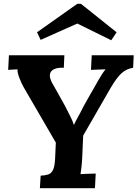

<svg xmlns="http://www.w3.org/2000/svg" viewBox="-20 -991 724 1011"><path d="M190 0 194 -66Q217 -67 233 -72Q249 -77 258.5 -95Q268 -113 270 -153L274 -240L105 -531Q92 -554 81.5 -582Q71 -610 72 -626Q56 -625 45 -624.5Q34 -624 23 -623L27 -700H319L316 -634Q287 -636 267.5 -628Q248 -620 243.5 -602.5Q239 -585 253 -557Q270 -526 288 -495Q306 -464 323 -432Q327 -424 336 -406.5Q345 -389 354.5 -369.5Q364 -350 368 -335H370Q375 -347 388.5 -371Q402 -395 421 -433Q435 -459 450 -484.5Q465 -510 479 -535Q485 -546 495 -563.5Q505 -581 516 -598.5Q527 -616 536 -626Q520 -625 495 -624.5Q470 -624 459 -623L463 -700H684L681 -634Q646 -629 620 -605.5Q594 -582 562 -527L418 -277L413 -164Q412 -137 409 -112Q406 -87 404 -74Q415 -75 431 -75.5Q447 -76 462 -76.5Q477 -77 484 -77L480 0ZM566 -779 387 -867 194 -781 175 -821 387 -971H406L594 -821Z"/></svg>

Font: Lora
Style: Italic
Weight: 400
Italic angle: -3°
Designer: Olga Karpushina, Alexei Vanyashin (Cyrillic)
Foundry: Cyreal
Version: Version 3.008